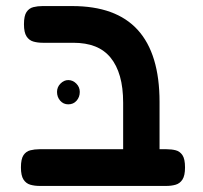

<svg xmlns="http://www.w3.org/2000/svg" viewBox="-20 -603 669 633"><path d="M446 10Q420 10 407 2.5Q394 -5 390 -18Q386 -31 386 -45V-264Q386 -314 375.5 -351Q365 -388 344.5 -413Q324 -438 293.5 -450Q263 -462 221 -462H121Q104 -462 90 -466Q76 -470 67.5 -483Q59 -496 59 -523Q59 -551 67.5 -563.5Q76 -576 90 -579.5Q104 -583 120 -583H218Q290 -583 344 -563.5Q398 -544 434 -504.5Q470 -465 488 -405.5Q506 -346 506 -267V-52Q506 -35 502.5 -21Q499 -7 486.5 1.5Q474 10 446 10ZM111 10Q94 10 80 6Q66 2 57.5 -11Q49 -24 49 -51Q49 -79 57.5 -91.5Q66 -104 80 -107.5Q94 -111 110 -111H529Q546 -111 559.5 -107.5Q573 -104 581.5 -91.5Q590 -79 590 -51Q590 -24 581.5 -11Q573 2 559 6Q545 10 528 10ZM205 -259Q189 -259 178.5 -271Q168 -283 168 -300Q168 -316 179.5 -327.5Q191 -339 205 -339Q220 -339 231.5 -327.5Q243 -316 243 -300Q243 -283 232.5 -271Q222 -259 205 -259Z"/></svg>

Font: Fredoka Light Medium
Style: Regular
Weight: 500
Version: Version 2.001